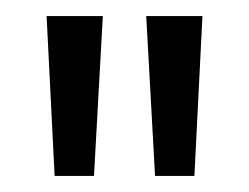

<svg xmlns="http://www.w3.org/2000/svg" viewBox="-20 -775 310 239"><path d="M173 -556 162 -755H232L222 -556ZM48 -556 38 -755H108L97 -556Z"/></svg>

Font: DM Sans 16pt Light
Style: Regular
Weight: 300
Version: Version 4.004;gftools[0.9.30]